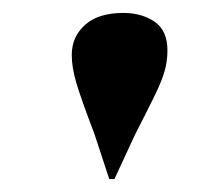

<svg xmlns="http://www.w3.org/2000/svg" viewBox="-20 -800 340 297"><path d="M157 -523H149L126 -593Q105 -648 98 -672Q91 -696 91 -715Q91 -743 111.5 -761.5Q132 -780 171 -780Q199 -780 219 -766.5Q239 -753 239 -722Q239 -705 234.5 -689.5Q230 -674 219 -651.5Q208 -629 189 -592Z"/></svg>

Font: Literata 72pt ExtraBold
Style: Italic
Weight: 800
Italic angle: -2°
Designer: Latin by Veronika Burian and Jose Scaglione. Greek by Irene Vlachou. Cyrillic by Vera Evstafieva
Foundry: TypeTogether
Version: Version 3.002